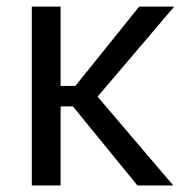

<svg xmlns="http://www.w3.org/2000/svg" viewBox="-20 -566 565 586"><path d="M165 -545.9V-303.7H210L404.8 -545.9H511.7L277.8 -271L508.8 0H399.4L202.6 -241.2H165V0H77.1V-545.9Z"/></svg>

Font: Inter-Regular
Style: Regular
Weight: 400
Designer: Rasmus Andersson
Foundry: rsms
Version: Version 4.000;git-a52131595